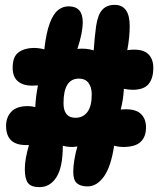

<svg xmlns="http://www.w3.org/2000/svg" viewBox="-20 -761 655 789"><path d="M142 8Q108 8 95 -9Q82 -26 82 -66Q82 -88 86.5 -113Q91 -138 99 -165Q92 -165 86 -165Q5 -165 5 -244Q5 -279 26.5 -302Q48 -325 95 -325Q109 -325 125 -321Q127 -366 136 -410Q125 -409 111 -409Q75 -409 53.5 -427Q32 -445 32 -483Q32 -529 57 -546.5Q82 -564 119 -564Q130 -564 141 -562.5Q152 -561 162 -558Q170 -627 184.5 -665.5Q199 -704 218.5 -719.5Q238 -735 262 -735Q320 -735 320 -670Q320 -626 298 -560Q315 -562 332 -560.5Q349 -559 365 -554Q369 -611 375 -654Q382 -701 400.5 -721Q419 -741 451 -741Q513 -741 513 -654Q513 -607 503 -555Q519 -557 532 -557Q572 -557 591 -537Q610 -517 610 -482Q610 -439 590.5 -415.5Q571 -392 525 -392Q510 -392 489 -396Q487 -352 476 -311Q487 -312 497 -312Q540 -312 560 -292Q580 -272 580 -237Q580 -199 558 -178Q536 -157 485 -157Q468 -157 449 -162Q436 -76 407 -35.5Q378 5 340 5Q311 5 296 -8Q281 -21 281 -55Q281 -76 285.5 -104Q290 -132 298 -159Q268 -154 238 -162V-160Q238 -74 212 -33Q186 8 142 8ZM290 -277Q321 -277 339 -300.5Q357 -324 357 -373Q357 -403 343.5 -420.5Q330 -438 304 -438Q241 -438 241 -337Q241 -277 290 -277Z"/></svg>

Font: DynaPuff Condensed
Style: Bold
Weight: 700
Width: 3
Designer: Toshi Omagari, Jennifer Daniel
Foundry: Google Fonts
Version: Version 2.000; ttfautohint (v1.8.4.7-5d5b)